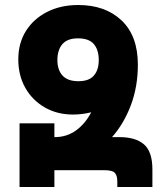

<svg xmlns="http://www.w3.org/2000/svg" viewBox="-20 -746 661 766"><path d="M271 -289Q208 -289 158.5 -317.5Q109 -346 81 -395.5Q53 -445 53 -509Q53 -574 83.5 -622.5Q114 -671 168 -698.5Q222 -726 292 -726Q400 -726 465 -664.5Q530 -603 530 -488Q530 -400 502 -326Q474 -252 427 -199H456Q521 -199 554.5 -170Q588 -141 588 -70V0H448V-22Q448 -45 438.5 -56Q429 -67 396 -67H197V0H58V-254H197V-199H199Q246 -199 283 -225.5Q320 -252 344 -298Q308 -289 271 -289ZM293 -422Q335 -422 354.5 -444.5Q374 -467 374 -506Q374 -547 354.5 -570Q335 -593 291 -593Q249 -593 229 -570Q209 -547 209 -506Q209 -467 229.5 -444.5Q250 -422 293 -422Z"/></svg>

Font: Noto Sans Armenian Condensed ExtraBold
Style: Regular
Weight: 800
Width: 3
Designer: Monotype Design Team
Foundry: Monotype Imaging Inc.
Version: Version 2.008; ttfautohint (v1.8.4.7-5d5b)